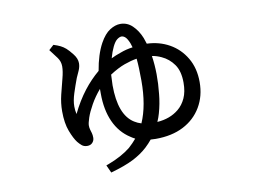

<svg xmlns="http://www.w3.org/2000/svg" viewBox="-71 -664 1143 854"><g transform="rotate(-10 500.0 -237.0)"><path d="M550 -466Q541 -488 532.5 -495.5Q524 -503 515.5 -503Q507 -503 496 -495Q485 -487 474.5 -465.5Q464 -444 456 -415Q476 -425 500 -433Q526 -443 556 -447Q553 -458 550 -466ZM752 -253Q752 -305 730.5 -335.5Q709 -366 676 -381Q655 -391 634 -394Q646 -314 636 -222Q632 -179 620 -137Q615 -119 607 -101Q665 -105 704 -137Q726 -155 739 -183.5Q752 -212 752 -253ZM536 -107Q569 -182 569 -294Q569 -354 565 -394Q539 -390 508.5 -379Q478 -368 441 -344Q439 -309 439 -296Q439 -162 505 -121Q519 -112 536 -107ZM309 -419Q309 -403 301.5 -386Q294 -369 288 -356Q276 -324 265.5 -291.5Q255 -259 255 -233Q255 -215 259 -198Q286 -254 320 -298Q351 -338 389 -370Q401 -442 427 -490Q448 -528 472.5 -543.5Q497 -559 520 -559Q551 -559 574 -537Q598 -514 612 -479Q617 -466 621 -452Q677 -450 722.5 -424.5Q768 -399 795.5 -352.5Q823 -306 823 -243Q823 -180 794 -131Q765 -82 712.5 -55Q660 -28 587 -28Q576 -28 564 -29Q551 -13 535 2Q507 28 468.5 47.5Q430 67 366 85L350 50L361 46Q422 23 462 -9Q482 -27 497 -45Q487 -50 477 -57Q430 -87 405.5 -141Q381 -195 381 -269Q381 -280 381 -290Q356 -261 338 -229Q320 -197 312 -173Q304 -149 304 -138.5Q304 -128 306.5 -119.5Q309 -111 311.5 -102.5Q314 -94 314 -81.5Q314 -69 305.5 -59.5Q297 -50 282 -50Q267 -50 257.5 -58Q248 -66 240 -76Q226 -94 212 -130.5Q198 -167 198 -221Q198 -258 207 -295Q216 -332 224.5 -364Q233 -396 233 -418Q233 -440 220 -458Q207 -476 189 -499L211 -519Q230 -513 242 -507Q254 -501 265 -491.5Q276 -482 292.5 -461Q309 -440 309 -419Z"/></g></svg>

Font: Early Summer Mincho Screen
Style: Regular
Weight: 400
Designer: GuiWonder
Version: Version 1.002